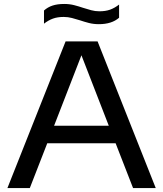

<svg xmlns="http://www.w3.org/2000/svg" viewBox="-20 -949 824 969"><path d="M17.5 0 311 -740H472.5L766 0H651.5L563.5 -226H218.5L130.5 0ZM253 -314.5H529L391 -670ZM479 -827Q452 -827 428.8 -833Q405.5 -839 383.5 -846.5Q363 -853 343 -858.2Q323 -863.5 301.5 -863.5Q270.5 -863.5 247.5 -855.2Q224.5 -847 202 -829.5V-896Q221 -913 245.5 -921Q270 -929 304 -929Q331 -929 354.2 -923Q377.5 -917 399.5 -909.5Q420 -903 440 -897.5Q460 -892 481.5 -892Q512.5 -892 535.5 -900.2Q558.5 -908.5 581 -926V-859.5Q544 -827 479 -827Z"/></svg>

Font: Encode Sans Exp Md
Style: Regular
Weight: 500
Width: 7
Designer: Multiple Designers
Foundry: Impallari Type
Version: Version 3.002; ttfautohint (v1.8.3) -l 8 -r 50 -G 200 -x 14 